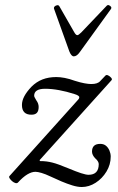

<svg xmlns="http://www.w3.org/2000/svg" viewBox="-20 -725 475 770"><path d="M308 25Q291 25 270 18.5Q249 12 226.5 2.5Q204 -7 183 -17Q162 -27 146.5 -31.5Q131 -36 122 -36Q107 -36 89.5 -25.5Q72 -15 52 7Q48 11 41.5 9Q35 7 28.5 1.5Q22 -4 18.5 -10Q15 -16 18 -19L294 -326Q298 -330 298 -335Q298 -342 278 -348Q247 -358 217 -363.5Q187 -369 161 -369Q139 -369 128 -362Q117 -355 117 -341Q117 -338 119.5 -333.5Q122 -329 126 -322Q135 -310 135 -296Q135 -280 128 -272.5Q121 -265 106 -265Q68 -265 68 -304Q68 -321 77.5 -339Q87 -357 106 -377Q126 -397 150.5 -406.5Q175 -416 206 -416Q221 -416 239.5 -412.5Q258 -409 280 -401Q302 -394 318.5 -391Q335 -388 346 -388Q359 -388 368 -391Q377 -394 382 -400L403 -422Q407 -426 414 -422.5Q421 -419 426 -413Q431 -407 427 -403L139 -83L140 -79Q155 -79 166.5 -77.5Q178 -76 190 -73Q202 -70 217 -64.5Q232 -59 254 -50Q285 -37 305 -30.5Q325 -24 335 -24Q376 -24 376 -67Q376 -72 372.5 -78Q369 -84 362 -90Q356 -96 352.5 -103Q349 -110 349 -117Q349 -148 382 -148Q396 -148 405 -140.5Q414 -133 419 -121Q424 -109 424 -97Q424 -65 407 -37Q390 -9 363.5 8Q337 25 308 25ZM276 -499Q271 -499 266.5 -504Q262 -509 258 -519L197 -689Q195 -695 199 -699Q203 -703 209 -704Q215 -705 218 -700L277 -597Q284 -584 290 -584Q295 -584 306 -595L408 -702Q412 -706 417 -704Q422 -702 425 -698Q428 -694 425 -689L300 -516Q288 -499 276 -499Z"/></svg>

Font: Junicode VF
Style: Italic
Weight: 400
Italic angle: -11°
Designer: Peter S. Baker
Version: Version 2.209